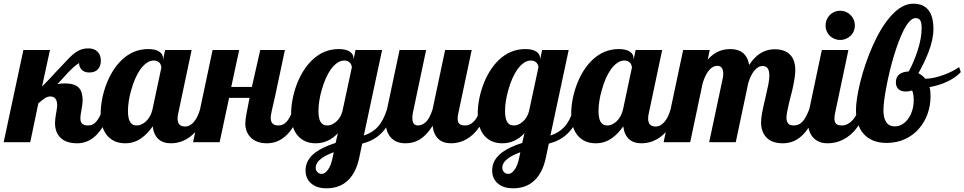

<svg xmlns="http://www.w3.org/2000/svg" viewBox="-58 -771 5229 1041"><path d="M240.2 -105Q240.2 -122.1 246.1 -156.2Q247.1 -164.1 248 -167Q249 -176.8 250 -180.2Q252 -189.9 252 -200.2Q252 -248 213.9 -248Q201.2 -248 186.5 -239.3L170.4 -227.5L149.9 -210.9L106 0H-38.1L68.8 -500H212.9L169.9 -301.8Q202.1 -334 232.4 -366.7L239.7 -375Q297.9 -437.5 318.8 -458.5Q353.5 -493.2 384.3 -503.4Q401.4 -508.8 419.9 -508.8Q453.6 -508.8 471.2 -490.5Q488.8 -472.2 488.8 -442.9Q488.8 -412.1 472.4 -395Q456.1 -377.9 425.8 -377.9Q397.9 -377.9 383.3 -395Q370.1 -409.7 371.1 -429.2Q355.5 -419.9 341.6 -407.5Q327.6 -395 311 -377.9L301.3 -367.2Q294.4 -360.4 282.7 -346.7Q270.5 -332.5 252.9 -314.9Q270 -318.8 294.9 -318.8Q346.7 -318.8 369.6 -294.9Q390.1 -273.9 390.1 -226.1Q390.1 -210 384.3 -178.7Q381.8 -166.5 379.9 -153.1Q377.9 -139.6 377.9 -127.9Q377.9 -90.8 418 -90.8Q433.1 -90.8 444.1 -95.9Q455.1 -101.1 464.4 -112.3Q473.1 -122.6 481.4 -138.2Q489.7 -153.8 501 -179.2H543Q480 5.9 360.8 5.9Q301.3 5.9 270.8 -23.4Q240.2 -52.7 240.2 -105Z M528.8 -29.8Q487.8 -71.8 487.8 -154.8Q487.8 -189.9 494.9 -229Q502 -268.1 515.6 -306.2Q546.9 -392.1 601.1 -444.8Q663.6 -504.9 745.1 -504.9Q785.6 -504.9 805.9 -491Q826.2 -477.1 826.2 -454.1V-446.8L836.9 -500H981L909.2 -160.2Q904.8 -145.5 904.8 -127.9Q904.8 -85 945.8 -85Q973.1 -85 995.6 -112.8Q1014.6 -136.2 1026.9 -179.2H1068.8Q1042 -103 1003.9 -58.6Q971.7 -22 931.2 -5.9Q901.4 5.9 868.2 5.9Q825.7 5.9 800.5 -17.3Q775.4 -40.5 770 -85.9Q741.7 -45.9 710.4 -23.4Q670.4 5.9 621.1 5.9Q564 5.9 528.8 -29.8ZM733.9 -113.3Q760.3 -138.7 769 -179.2L816.9 -404.8Q816.9 -409.7 814.7 -416.3Q812.5 -422.9 808.6 -428.7Q796.9 -442.9 775.9 -442.9Q755.9 -442.9 737.1 -429.7Q718.3 -416.5 701.7 -393.1Q672.4 -350.6 653.3 -282.2Q644.5 -252 640.1 -222.4Q635.7 -192.9 635.7 -168.9Q635.7 -119.1 654.3 -101.6Q660.6 -94.7 668.5 -92.8Q676.3 -90.8 686 -90.8Q697.3 -90.8 709.7 -96.7Q722.2 -102.5 733.9 -113.3Z M1300.8 -26.4Q1286.6 -40.5 1279.3 -59.8Q1272 -79.1 1272 -100.1Q1272 -118.7 1277.6 -150.4Q1283.2 -182.1 1294.9 -240.2H1184.1L1132.8 0H988.8L1094.7 -500H1238.8L1195.8 -299.8H1307.6L1353 -500H1486.8L1434.1 -252L1416.5 -174.8Q1409.7 -144.5 1409.7 -132.8Q1409.7 -90.8 1449.7 -90.8Q1464.8 -90.8 1476.1 -95.9Q1487.3 -101.1 1497.1 -112.3Q1505.9 -122.6 1513.9 -137.7Q1522 -152.8 1533.7 -179.2H1575.7Q1512.7 5.9 1389.6 5.9Q1332 5.9 1300.8 -26.4Z M1631.8 225.6Q1616.2 213.4 1607.4 195.1Q1598.6 176.8 1598.6 152.8Q1598.6 96.2 1651.9 55.7Q1691.9 25.9 1761.7 3.9L1773.9 -48.8Q1722.7 5.9 1653.8 5.9Q1596.7 5.9 1561.5 -29.8Q1520.5 -71.8 1520.5 -154.8Q1520.5 -189.9 1527.6 -229Q1534.7 -268.1 1548.3 -306.2Q1579.6 -392.1 1633.8 -444.8Q1696.3 -504.9 1777.8 -504.9Q1818.4 -504.9 1838.6 -491Q1858.9 -477.1 1858.9 -454.1V-448.2L1869.6 -500H2013.7L1914.6 -36.1Q1961.9 -51.8 1990.2 -83Q2021 -116.7 2040.5 -179.2H2082.5Q2055.7 -90.3 2002.4 -42Q1963.4 -6.8 1905.8 7.8L1890.6 80.1Q1871.6 175.8 1814.5 218.8Q1772.9 250 1710.4 250Q1687 250 1666.7 243.9Q1646.5 237.8 1631.8 225.6ZM1764.2 -110.8Q1790 -133.3 1798.8 -168.9L1849.6 -405.8Q1849.6 -410.6 1847.4 -417Q1845.2 -423.3 1841.3 -428.7Q1829.6 -442.9 1808.6 -442.9Q1788.6 -442.9 1769.8 -429.7Q1751 -416.5 1734.4 -393.1Q1705.1 -350.6 1686 -282.2Q1677.2 -252 1672.9 -222.4Q1668.5 -192.9 1668.5 -168.9Q1668.5 -119.1 1687 -101.6Q1693.4 -94.7 1701.2 -92.8Q1709 -90.8 1718.8 -90.8Q1740.2 -90.8 1764.2 -110.8ZM1719.7 149.9Q1736.3 128.4 1745.6 83L1751.5 54.2Q1706.1 71.3 1683.6 88.9Q1653.8 111.3 1653.8 139.2Q1653.8 152.3 1662.1 161.1Q1671.4 171.9 1687.5 171.9Q1703.1 171.9 1719.7 149.9Z M2064 -22.5Q2032.7 -53.7 2032.7 -113.8Q2032.7 -142.1 2040.5 -179.2L2108.4 -500H2252.4L2180.7 -160.2Q2177.7 -145 2177.7 -131.8Q2177.7 -90.8 2207.5 -90.8Q2234.9 -90.8 2256.8 -115.7Q2274.4 -136.7 2287.6 -179.2L2355.5 -500H2499.5L2427.7 -160.2Q2423.3 -145.5 2423.3 -127.9Q2423.3 -107.4 2433.1 -99.1Q2442.9 -90.8 2464.4 -90.8Q2492.2 -90.8 2514.2 -115.7Q2533.7 -137.7 2545.4 -179.2H2587.4Q2560.5 -103 2522.5 -58.6Q2490.2 -22 2449.7 -5.9Q2419.9 5.9 2386.7 5.9Q2343.8 5.9 2318.4 -18.1Q2293 -42 2287.6 -88.9Q2253.4 -34.2 2210.4 -10.7Q2179.7 5.9 2139.6 5.9Q2091.8 5.9 2064 -22.5Z M2643.6 225.6Q2627.9 213.4 2619.1 195.1Q2610.4 176.8 2610.4 152.8Q2610.4 96.2 2663.6 55.7Q2703.6 25.9 2773.4 3.9L2785.6 -48.8Q2734.4 5.9 2665.5 5.9Q2608.4 5.9 2573.2 -29.8Q2532.2 -71.8 2532.2 -154.8Q2532.2 -189.9 2539.3 -229Q2546.4 -268.1 2560.1 -306.2Q2591.3 -392.1 2645.5 -444.8Q2708 -504.9 2789.6 -504.9Q2830.1 -504.9 2850.3 -491Q2870.6 -477.1 2870.6 -454.1V-448.2L2881.3 -500H3025.4L2926.3 -36.1Q2973.6 -51.8 3002 -83Q3032.7 -116.7 3052.2 -179.2H3094.2Q3067.4 -90.3 3014.2 -42Q2975.1 -6.8 2917.5 7.8L2902.3 80.1Q2883.3 175.8 2826.2 218.8Q2784.7 250 2722.2 250Q2698.7 250 2678.5 243.9Q2658.2 237.8 2643.6 225.6ZM2775.9 -110.8Q2801.8 -133.3 2810.5 -168.9L2861.3 -405.8Q2861.3 -410.6 2859.1 -417Q2856.9 -423.3 2853 -428.7Q2841.3 -442.9 2820.3 -442.9Q2800.3 -442.9 2781.5 -429.7Q2762.7 -416.5 2746.1 -393.1Q2716.8 -350.6 2697.8 -282.2Q2689 -252 2684.6 -222.4Q2680.2 -192.9 2680.2 -168.9Q2680.2 -119.1 2698.7 -101.6Q2705.1 -94.7 2712.9 -92.8Q2720.7 -90.8 2730.5 -90.8Q2752 -90.8 2775.9 -110.8ZM2731.4 149.9Q2748 128.4 2757.3 83L2763.2 54.2Q2717.8 71.3 2695.3 88.9Q2665.5 111.3 2665.5 139.2Q2665.5 152.3 2673.8 161.1Q2683.1 171.9 2699.2 171.9Q2714.8 171.9 2731.4 149.9Z M3080.1 -29.8Q3039.1 -71.8 3039.1 -154.8Q3039.1 -189.9 3046.1 -229Q3053.2 -268.1 3066.9 -306.2Q3098.1 -392.1 3152.3 -444.8Q3214.8 -504.9 3296.4 -504.9Q3336.9 -504.9 3357.2 -491Q3377.4 -477.1 3377.4 -454.1V-446.8L3388.2 -500H3532.2L3460.4 -160.2Q3456.1 -145.5 3456.1 -127.9Q3456.1 -85 3497.1 -85Q3524.4 -85 3546.9 -112.8Q3565.9 -136.2 3578.1 -179.2H3620.1Q3593.3 -103 3555.2 -58.6Q3522.9 -22 3482.4 -5.9Q3452.6 5.9 3419.4 5.9Q3377 5.9 3351.8 -17.3Q3326.7 -40.5 3321.3 -85.9Q3293 -45.9 3261.7 -23.4Q3221.7 5.9 3172.4 5.9Q3115.2 5.9 3080.1 -29.8ZM3285.2 -113.3Q3311.5 -138.7 3320.3 -179.2L3368.2 -404.8Q3368.2 -409.7 3366 -416.3Q3363.8 -422.9 3359.9 -428.7Q3348.1 -442.9 3327.1 -442.9Q3307.1 -442.9 3288.3 -429.7Q3269.5 -416.5 3252.9 -393.1Q3223.6 -350.6 3204.6 -282.2Q3195.8 -252 3191.4 -222.4Q3187 -192.9 3187 -168.9Q3187 -119.1 3205.6 -101.6Q3211.9 -94.7 3219.7 -92.8Q3227.5 -90.8 3237.3 -90.8Q3248.5 -90.8 3261 -96.7Q3273.4 -102.5 3285.2 -113.3Z M4094.2 -29.3Q4068.4 -59.6 4068.4 -106.9Q4068.4 -129.4 4074 -159.2Q4079.6 -189 4090.8 -235.8Q4102.1 -283.7 4107.7 -312.3Q4113.3 -340.8 4113.3 -361.8Q4113.3 -413.1 4077.1 -413.1Q4051.8 -413.1 4030.3 -386.2Q4012.2 -363.3 3999 -320.8L3931.2 0H3787.1L3860.4 -345.2Q3863.3 -356.9 3863.3 -370.1Q3863.3 -390.1 3856.9 -400.9Q3848.6 -414.1 3833 -414.1Q3804.7 -414.1 3783.7 -386.7Q3765.1 -363.3 3752 -320.8L3684.1 0H3540L3646 -500H3790L3779.3 -448.2Q3808.6 -481 3843.3 -494.6Q3870.6 -504.9 3901.4 -504.9Q3943.4 -504.9 3968.3 -485.4Q3996.1 -463.4 4003.9 -418.9Q4036.1 -468.8 4078.1 -489.3Q4107.9 -503.9 4143.1 -503.9Q4193.4 -503.9 4222.7 -477.5Q4253.9 -448.7 4253.9 -391.1Q4253.9 -358.4 4241.7 -300.8Q4236.8 -276.9 4230 -252.4Q4217.8 -205.6 4210 -166Q4206.1 -145.5 4206.1 -132.8Q4206.1 -112.8 4215.1 -101.8Q4224.1 -90.8 4246.1 -90.8Q4275.9 -90.8 4296.4 -115.2Q4312 -133.8 4330.1 -179.2H4372.1Q4335 -69.3 4278.3 -25.4Q4238.3 5.9 4186 5.9Q4124 5.9 4094.2 -29.3Z M4440.9 -577.1Q4430.2 -587.4 4424.1 -602.1Q4418 -616.7 4418 -632.8Q4418 -648.9 4424.1 -663.6Q4430.2 -678.2 4440.9 -689.5Q4451.7 -700.7 4466.3 -706.8Q4481 -712.9 4497.1 -712.9Q4513.2 -712.9 4527.8 -706.8Q4542.5 -700.7 4553.7 -689.5Q4564.9 -678.2 4571 -663.6Q4577.1 -648.9 4577.1 -632.8Q4577.1 -616.7 4571 -602.1Q4564.9 -587.4 4553.7 -577.1Q4542.5 -566.4 4527.8 -560.3Q4513.2 -554.2 4497.1 -554.2Q4481 -554.2 4466.3 -560.3Q4451.7 -566.4 4440.9 -577.1ZM4353.5 -22.5Q4322.3 -53.7 4322.3 -113.8Q4322.3 -142.1 4330.1 -179.2L4397.9 -500H4542L4470.2 -160.2Q4466.3 -147.5 4466.3 -127.9Q4466.3 -107.4 4475.8 -99.1Q4485.4 -90.8 4506.8 -90.8Q4521.5 -90.8 4535.4 -97.4Q4549.3 -104 4561 -115.7Q4585 -139.6 4597.2 -179.2H4639.2Q4612.3 -103.5 4571.8 -58.6Q4537.6 -22 4494.6 -5.9Q4463.4 5.9 4429.2 5.9Q4381.3 5.9 4353.5 -22.5Z M4623 -46.9Q4583 -93.3 4583 -175.8Q4583 -202.6 4589.1 -241.9Q4595.2 -281.2 4606.4 -326.7Q4630.9 -424.3 4671.4 -517.6Q4716.3 -620.1 4770 -681.6Q4830.6 -751 4893.1 -751Q4945.3 -751 4973.1 -719.7Q5002.9 -685.5 5002.9 -613.8Q5002.9 -557.1 4975.1 -485.4Q4954.1 -431.2 4921.4 -374Q4942.4 -363.8 4959 -344.2Q5002.4 -344.2 5057.6 -364.7Q5106.9 -382.3 5142.1 -407.2L5151.4 -379.9Q5123.5 -350.6 5079.6 -329.3Q5035.6 -308.1 4981.9 -298.8Q4987.3 -280.3 4987.3 -249Q4987.3 -199.2 4971.2 -153.8Q4955.1 -108.4 4924.3 -73.2Q4892.6 -36.6 4847.9 -16.4Q4803.2 3.9 4749 3.9Q4667 3.9 4623 -46.9ZM4869.1 -131.8Q4882.3 -151.9 4889.2 -176.5Q4896 -201.2 4896 -226.1Q4896 -263.2 4887.2 -280.8Q4877.4 -277.3 4870.8 -276.1Q4864.3 -274.9 4851.1 -274.9Q4827.1 -274.9 4813.2 -288.1Q4799.3 -301.3 4799.3 -324.2Q4799.3 -354 4819.3 -369.1Q4835.4 -381.3 4869.1 -383.8Q4896 -432.1 4917.5 -497.6Q4939 -564.5 4939 -618.2Q4939 -648.4 4931.4 -660.6Q4923.8 -672.9 4906.2 -672.9Q4890.6 -672.9 4874.5 -656.2Q4858.4 -639.6 4842.8 -609.9Q4814.5 -554.7 4787.1 -462.9Q4763.7 -385.3 4747.1 -295.9Q4731.9 -215.8 4731.9 -172.9Q4731.9 -132.3 4746.1 -110.4Q4761.2 -85.9 4793 -85.9Q4816.4 -85.9 4835.9 -98.1Q4855.5 -110.4 4869.1 -131.8Z"/></svg>

Font: Pattaya
Style: Regular
Weight: 400
Designer: Pablo Impallari / Thai characters Designed by Thanarat Vachiruckul and Suppakit Chalermlarp
Foundry: Pablo Impallari
Version: Version 1.007;September 16, 2023;FontCreator 15.0.0.2934 64-